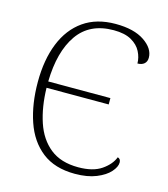

<svg xmlns="http://www.w3.org/2000/svg" viewBox="-110 -810 794 907"><g transform="rotate(15 287.5 -357.0)"><path d="M340 10Q241 10 179 -38.5Q117 -87 88 -172Q59 -257 59 -364Q59 -473 91.5 -554Q124 -635 187.5 -679.5Q251 -724 344 -724Q434 -724 485 -689.5Q536 -655 536 -610Q536 -591 524 -580.5Q512 -570 491 -570Q491 -599 476.5 -627.5Q462 -656 429.5 -674.5Q397 -693 343 -693Q226 -693 167.5 -609.5Q109 -526 106 -379H410V-348H106Q108 -255 132.5 -181.5Q157 -108 209.5 -66Q262 -24 347 -24Q419 -24 460.5 -52.5Q502 -81 516 -118Q531 -114 531 -96Q531 -75 509 -50Q487 -25 444 -7.5Q401 10 340 10Z"/></g></svg>

Font: Noto Serif ExtraLight
Style: Regular
Weight: 200
Designer: Monotype Design Team
Foundry: Monotype Imaging Inc.
Version: Version 2.015; ttfautohint (v1.8.4.7-5d5b)